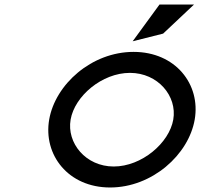

<svg xmlns="http://www.w3.org/2000/svg" viewBox="-20 -820 960 851"><path d="M703 -671 840 -800H687L568 -637ZM556 -497C680 -497 766 -394 748 -290C730 -186 608 -82 484 -82C360 -82 275 -186 293 -290C311 -394 432 -497 556 -497ZM468 11C654 11 816 -134 843 -290C870 -446 758 -590 572 -590C386 -590 225 -446 198 -290C171 -134 282 11 468 11Z"/></svg>

Font: Charger Monospace
Style: Regular
Weight: 400
Designer: Jasper
Foundry: Cannot Into Space Fonts
Version: Version 0.980